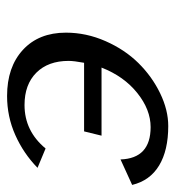

<svg xmlns="http://www.w3.org/2000/svg" viewBox="4 -494 500 548"><g transform="rotate(90 254.0 -220.0)"><path d="M73.2 -158.2Q73.2 -216.3 97.4 -271.2Q121.6 -326.2 159.9 -365Q198.2 -403.8 246.1 -427Q293.9 -450.2 339.8 -450.2Q409.2 -450.2 452.4 -424.1Q495.6 -397.9 507.8 -347.2L435.1 -314Q432.1 -399.9 342.8 -399.9Q293 -399.9 245.4 -361.8Q197.8 -323.7 172.9 -259.8H367.2L355 -210H159.2Q153.8 -180.7 153.8 -166Q153.8 -107.4 187.5 -73.7Q221.2 -40 279.8 -40Q354 -40 403.8 -100.1L459 -77.1Q418 -37.1 365.5 -13.7Q313 9.8 253.9 9.8Q171.4 9.8 122.3 -35.4Q73.2 -80.6 73.2 -158.2Z"/></g></svg>

Font: Pfennig
Style: Italic
Weight: 500
Italic angle: -13°
Version: Version 20120410 ; ttfautohint (v0.8)